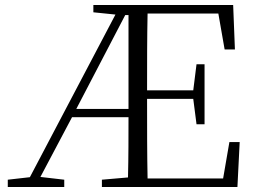

<svg xmlns="http://www.w3.org/2000/svg" viewBox="-20 -745 1018 765"><path d="M78 0H236V-29L141 -40L267 -278H492C492 -204 492 -122 490 -38L386 -29V0H926L935 -179H894L869 -34H568C566 -132 566 -232 566 -351H750L763 -250H795V-489H763L750 -385H566C566 -494 566 -595 568 -691H850L875 -548H916L909 -725H352V-696L440 -687L99 -39L11 -29V0ZM492 -685V-311H284L479 -685Z"/></svg>

Font: Noto Serif CJK KR Light
Style: Regular
Weight: 300
Designer: Ryoko NISHIZUKA 西塚涼子 (kana & ideographs); Frank Grießhammer (Latin, Greek & Cyrillic); Wenlong ZHANG 张文龙 (bopomofo); San
Foundry: Adobe
Version: Version 2.001;hotconv 1.1.0;makeotfexe 2.6.0